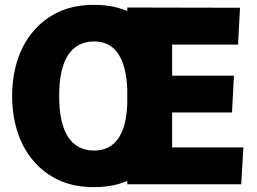

<svg xmlns="http://www.w3.org/2000/svg" viewBox="-20 -760 1061 792"><path d="M368 12Q284 12 221.5 -17.5Q159 -47 116 -98.5Q73 -150 51.5 -218Q30 -286 30 -364Q30 -442 51.5 -510Q73 -578 116 -629.5Q159 -681 221.5 -710.5Q284 -740 368 -740Q455 -740 519 -708Q583 -676 624.5 -620.5Q666 -565 685 -494L505 -392Q501 -489 467 -539Q433 -589 368 -589Q332 -589 304.5 -574Q277 -559 259 -530Q241 -501 232.5 -459Q224 -417 224 -364Q224 -311 232.5 -269Q241 -227 259 -198Q277 -169 304.5 -154Q332 -139 368 -139Q433 -139 467.5 -188.5Q502 -238 505 -333L686 -237Q667 -165 625.5 -109Q584 -53 519.5 -20.5Q455 12 368 12ZM505 0V-729L970 -728L962 -576H690V-448H945L937 -296H690V-152H984L975 0Z"/></svg>

Font: Murecho Thin ExtraBold
Style: Regular
Weight: 800
Version: Version 1.010